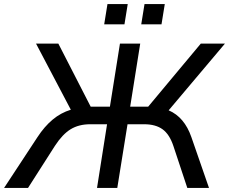

<svg xmlns="http://www.w3.org/2000/svg" viewBox="-55 -918 1119 938"><path d="M0 0ZM-35 0 128 -248Q162 -300 202 -333.5Q242 -367 291 -382L121 -705H230L388 -397H482L531 -705H630L581 -397H669L926 -705H1044L769 -379Q846 -346 880 -248L966 0H860L792 -205Q773 -262 739 -286.5Q705 -311 649 -311H568L518 0H419L468 -311H386Q330 -311 290 -286.5Q250 -262 213 -205L82 0ZM635 -799 651 -898H750L734 -799ZM454 -799 470 -898H569L553 -799Z"/></svg>

Font: Winston Medium
Style: Italic
Weight: 500
Italic angle: -9°
Designer: Original fonts by Vernon Adams / Changes by Cristiano Sobral
Foundry: Original fonts by Vernon Adams / Changes by Cristiano Sobral
Version: Version 2.503;July 17, 2020;FontCreator 13.0.0.2655 64-bit